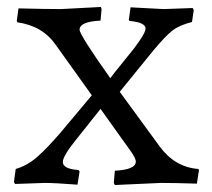

<svg xmlns="http://www.w3.org/2000/svg" viewBox="-20 -524 606 550"><path d="M354 -503 349 -467 351 -464C381.7 -461.3 397 -454 397 -442C397 -430 376 -398.7 334 -348C312.7 -322 300 -306 296 -300C237.3 -382.7 208 -429 208 -439C208 -454.3 228 -463 268 -465L271 -498L269 -504L154 -498C124.7 -498 84.3 -498.7 33 -500L28 -464L30 -460C78 -453.3 114.7 -431.7 140 -395L243 -251L155 -146C128.3 -114.7 105.3 -90.7 86 -74C66.7 -57.3 46.3 -46 25 -40L20 -3L23 3L108 0C128 0 159.3 1.7 202 5L208 -33L205 -37C175 -39 160 -46.7 160 -60C160 -71.3 172.7 -92.7 198 -124L268 -212L353 -93C363.7 -78.3 369 -67.7 369 -61C369 -45.7 349 -37 309 -35L306 0L309 6L441 0C465.7 0 500 0.7 544 2L550 -37L548 -40C503.3 -43.3 466.3 -65 437 -105L323 -261L419 -379C442.3 -407 460.7 -426.2 474 -436.5C487.3 -446.8 506 -455 530 -461L535 -495L532 -501L449 -498Z"/></svg>

Font: Alegreya SC
Style: Regular
Weight: 400
Designer: Juan Pablo del Peral
Foundry: Juan Pablo del Peral
Version: Version 1.003